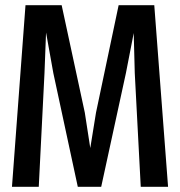

<svg xmlns="http://www.w3.org/2000/svg" viewBox="-20 -718 690 738"><path d="M26 0 78 -698H217L306 -285L327 -149L349 -285L436 -698H573L626 0H521L498 -437L494 -591L464 -437L369 0H279L185 -437L157 -593L151 -437L129 0Z"/></svg>

Font: Azeret Mono Thin
Style: Regular
Weight: 400
Version: Version 1.002